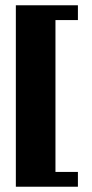

<svg xmlns="http://www.w3.org/2000/svg" viewBox="-20 -650 350 727"><path d="M40 -630H275V-574H190V1H275V57H40Z"/></svg>

Font: Smooch Sans Black
Style: Regular
Weight: 900
Designer: Robert E. Leuschke
Foundry: Robert E. Leuschke
Version: Version 1.010; ttfautohint (v1.8.3)